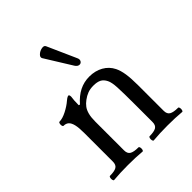

<svg xmlns="http://www.w3.org/2000/svg" viewBox="-193 -791 907 907"><g transform="rotate(-45 260.5 -337.0)"><path d="M53.2 -346.2Q48.8 -346.2 47.4 -353Q45.9 -359.9 47.6 -366.7Q49.3 -373.5 53.2 -373.5Q73.7 -373.5 101.6 -387.9Q129.4 -402.3 148.4 -418.9L150.4 -420.4Q156.7 -425.8 161.9 -428.5Q167 -431.2 169.9 -431.2Q172.9 -431.2 174.3 -427.7Q175.8 -424.3 175.8 -417.5Q174.3 -406.7 173.3 -394.5Q172.4 -382.3 172.4 -364.3L178.7 -362.3Q206.1 -394 236.8 -409.4Q267.6 -424.8 303.2 -424.8Q342.3 -424.8 372.6 -407.7Q402.8 -390.6 418 -359.9Q428.2 -339.4 432.9 -308.8Q437.5 -278.3 437.5 -231.9V-81.5H362.8V-172.9Q362.8 -259.8 360.8 -294.9Q358.9 -330.1 350.6 -346.7Q340.8 -366.2 325.9 -373.5Q311 -380.9 287.1 -380.9Q264.2 -380.9 247.8 -374.5Q231.4 -368.2 216.3 -356.9Q201.7 -346.2 192.4 -333.7Q183.1 -321.3 178 -302Q172.9 -282.7 172.9 -253.9V-81.5H98.1V-254.4Q98.1 -288.6 93.3 -308.6Q88.4 -328.6 78.6 -337.4Q68.8 -346.2 53.2 -346.2ZM41 -23.9Q71.3 -23.9 84.7 -32Q98.1 -40 98.1 -62V-98.1H172.9V-62Q172.9 -40 186.8 -32Q200.7 -23.9 231 -23.9Q235.4 -23.9 236.8 -16.8Q238.3 -9.8 236.6 -2.9Q234.9 3.9 231 3.9Q188.5 0 136.2 0Q83.5 0 41 3.9Q36.6 3.9 35.2 -3.2Q33.7 -10.3 35.4 -17.1Q37.1 -23.9 41 -23.9ZM305.7 -23.9Q335.9 -23.9 349.4 -32Q362.8 -40 362.8 -62V-98.1H437.5V-62Q437.5 -40 451.4 -32Q465.3 -23.9 495.6 -23.9Q500 -23.9 501.5 -16.8Q502.9 -9.8 501.2 -2.9Q499.5 3.9 495.6 3.9Q453.1 0 400.9 0Q348.1 0 305.7 3.9Q301.3 3.9 299.8 -3.2Q298.3 -10.3 300 -17.1Q301.8 -23.9 305.7 -23.9ZM260.3 -670.4 324.7 -525.9Q330.6 -513.7 325 -504.6Q319.3 -495.6 308.6 -496.8Q297.9 -498 289.6 -511.2L207.5 -643.6Q201.7 -653.3 212.9 -664.1Q224.1 -674.8 240 -677.7Q255.9 -680.7 260.3 -670.4Z"/></g></svg>

Font: Junicode Two Beta VF
Style: Regular
Weight: 400
Designer: Peter S. Baker
Foundry: Briery Creek Software
Version: Version 1.031 beta; ttfautohint (v1.8.1.43-b0c9)